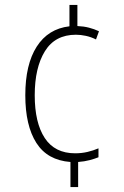

<svg xmlns="http://www.w3.org/2000/svg" viewBox="-20 -744 501 774"><path d="M292 -639Q317 -638 338.5 -632.5Q360 -627 379 -618L367 -585Q347 -595 326 -599.5Q305 -604 286 -604Q202 -604 161 -537.5Q120 -471 120 -360Q120 -249 160.5 -187.5Q201 -126 283 -126Q309 -126 332.5 -131.5Q356 -137 377 -146V-110Q362 -104 341.5 -98.5Q321 -93 295 -91V10H264V-91Q171 -98 126.5 -168Q82 -238 82 -360Q82 -484 128 -556Q174 -628 260 -638V-724H292Z"/></svg>

Font: Noto Sans Kannada Condensed ExtraLight
Style: Regular
Weight: 200
Width: 3
Designer: Jelle Bosma - Monotype Design Team
Foundry: Monotype Imaging Inc.
Version: Version 2.005; ttfautohint (v1.8.4.7-5d5b)